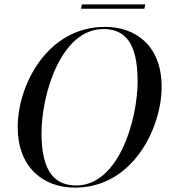

<svg xmlns="http://www.w3.org/2000/svg" viewBox="-20 -848 782 879"><path d="M351 -808H641L645 -828H355ZM323 11C591 11 720 -266 720 -450C720 -641 599 -725 461 -725C196 -725 61 -458 61 -266C61 -85 175 11 323 11ZM329 1C240 1 170 -50 170 -238C170 -416 259 -715 453 -715C544 -715 610 -663 610 -477C610 -298 523 1 329 1Z"/></svg>

Font: Noto Serif Display
Style: Italic
Weight: 400
Italic angle: -12°
Designer: Monotype Design Team
Foundry: Monotype Imaging Inc.
Version: Version 2.009